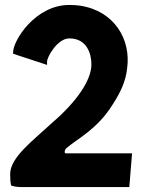

<svg xmlns="http://www.w3.org/2000/svg" viewBox="-20 -745 576 775"><path d="M33 -535V-528L170 -483V-497C170 -514 211 -590 260 -590C330 -590 349 -529 349 -485C349 -420 287 -332 191 -250C113 -177 19 -109 21 -40C21 -23 22 -9 25 4C37 8 50 10 65 10H502L513 -126H246C237 -126 242 -142 247 -146C290 -184 372 -222 434 -322C466 -371 488 -418 493 -468C510 -586 441 -701 304 -722C290 -724 275 -725 260 -725C121 -725 33 -580 33 -535Z"/></svg>

Font: Bluebird
Style: SfBdNrw
Weight: 700
Designer: Jasper
Foundry: Cannot Into Space Fonts
Version: Version 0.98